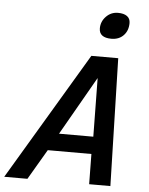

<svg xmlns="http://www.w3.org/2000/svg" viewBox="-91 -934 764 982"><g transform="rotate(5 291.0 -443.0)"><path d="M178 -155 87 0H-32L358 -655H496L513 0H404L402 -155ZM400 -545 228 -244H404ZM538 -839Q538 -800 514.5 -775.5Q491 -751 452 -751Q421 -751 405 -763Q389 -775 389 -799Q389 -834 414 -860Q439 -886 475 -886Q505 -886 521.5 -874Q538 -862 538 -839Z"/></g></svg>

Font: Intel One Mono Medium
Style: Italic
Weight: 500
Italic angle: -16°
Monospace: yes
Designer: Fred Shallcrass
Foundry: Frere-Jones Type LLC
Version: Version 1.400;hotconv 1.1.0;makeotfexe 2.6.0;FJTRelease1.4